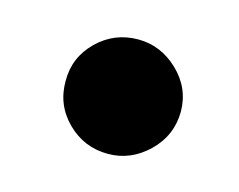

<svg xmlns="http://www.w3.org/2000/svg" viewBox="-45 -480 399 320"><g transform="rotate(15 155.0 -320.5)"><path d="M160.5 -221.6Q119.3 -221.6 90 -250.5Q60.7 -279.5 61.1 -321Q60.7 -361.5 90 -390.3Q119.3 -419 160.5 -419Q199.6 -419 229.6 -390.3Q259.6 -361.5 259.9 -321Q259.6 -279.5 229.6 -250.5Q199.6 -221.6 160.5 -221.6Z"/></g></svg>

Font: Inter UI Black
Style: Regular
Weight: 900
Designer: Rasmus Andersson
Foundry: rsms
Version: 3.2;8d6f07862